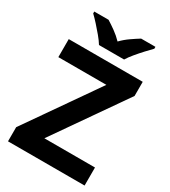

<svg xmlns="http://www.w3.org/2000/svg" viewBox="-222 -1044 1023 1153"><g transform="rotate(30 289.5 -467.0)"><path d="M555 0H24V-98L366 -589H33V-714H546V-616L204 -125H555ZM208 -774Q194 -797 171.5 -824Q149 -851 125.5 -877Q102 -903 83 -921V-934H182Q208 -918 238 -896.5Q268 -875 294 -848Q320 -875 351 -896.5Q382 -918 408 -934H507V-921Q489 -903 465 -877Q441 -851 418.5 -824Q396 -797 382 -774Z"/></g></svg>

Font: Noto Sans Thai
Style: Bold
Weight: 700
Designer: Monotype Design Team
Foundry: Monotype Imaging Inc.
Version: Version 2.001